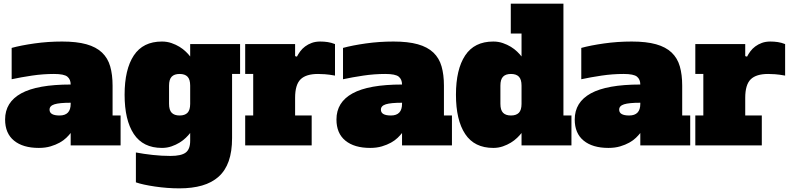

<svg xmlns="http://www.w3.org/2000/svg" viewBox="-20 -798 4340 1054"><path d="M368 -68Q359 -56 344 -41.5Q329 -27 307.5 -15Q286 -3 257.5 5.5Q229 14 193 14Q106 14 57 -26Q8 -66 8 -142Q8 -237 96.5 -285.5Q185 -334 368 -334Q368 -362 350 -377Q332 -392 276 -392Q216 -392 155.5 -383Q95 -374 44 -363V-535Q95 -549 169 -559.5Q243 -570 321 -570Q401 -570 454.5 -555Q508 -540 540 -509.5Q572 -479 585 -433.5Q598 -388 598 -328V-164H642V0H368ZM368 -234Q306 -234 279 -225.5Q252 -217 252 -196Q252 -164 307 -164Q368 -164 368 -228Z M1024 -556H1298V-392H1254V-40Q1254 34 1235.5 86.5Q1217 139 1180 172Q1143 205 1089 220.5Q1035 236 965 236Q899 236 831 226Q763 216 726 203V39Q768 47 817.5 52.5Q867 58 916 58Q975 58 999.5 39.5Q1024 21 1024 -25V-68Q1015 -56 1000 -41.5Q985 -27 965.5 -15Q946 -3 921.5 5.5Q897 14 869 14Q765 14 714.5 -62.5Q664 -139 664 -278Q664 -417 714.5 -493.5Q765 -570 869 -570Q897 -570 921.5 -561.5Q946 -553 965.5 -541Q985 -529 1000 -514.5Q1015 -500 1024 -488ZM908 -228Q908 -194 922.5 -179Q937 -164 966 -164Q995 -164 1009.5 -179Q1024 -194 1024 -228V-328Q1024 -362 1009.5 -377Q995 -392 966 -392Q937 -392 922.5 -377Q908 -362 908 -328Z M1326 -556H1600V-490L1610 -487Q1617 -501 1628 -516Q1639 -531 1655 -543Q1671 -555 1691.5 -562.5Q1712 -570 1738 -570Q1759 -570 1779 -567Q1799 -564 1819 -556V-383Q1786 -389 1763.5 -390.5Q1741 -392 1726 -392Q1660 -392 1630 -362.5Q1600 -333 1600 -261V-164H1691V0H1326V-164H1370V-392H1326Z M2187 -68Q2178 -56 2163 -41.5Q2148 -27 2126.5 -15Q2105 -3 2076.5 5.5Q2048 14 2012 14Q1925 14 1876 -26Q1827 -66 1827 -142Q1827 -237 1915.5 -285.5Q2004 -334 2187 -334Q2187 -362 2169 -377Q2151 -392 2095 -392Q2035 -392 1974.5 -383Q1914 -374 1863 -363V-535Q1914 -549 1988 -559.5Q2062 -570 2140 -570Q2220 -570 2273.5 -555Q2327 -540 2359 -509.5Q2391 -479 2404 -433.5Q2417 -388 2417 -328V-164H2461V0H2187ZM2187 -234Q2125 -234 2098 -225.5Q2071 -217 2071 -196Q2071 -164 2126 -164Q2187 -164 2187 -228Z M2843 -614H2784V-778H3073V-164H3117V0H2843V-68Q2834 -56 2819 -41.5Q2804 -27 2784.5 -15Q2765 -3 2740.5 5.5Q2716 14 2688 14Q2584 14 2533.5 -62.5Q2483 -139 2483 -278Q2483 -417 2533.5 -493.5Q2584 -570 2688 -570Q2716 -570 2740.5 -561.5Q2765 -553 2784.5 -541Q2804 -529 2819 -514.5Q2834 -500 2843 -488ZM2727 -228Q2727 -194 2741.5 -179Q2756 -164 2785 -164Q2814 -164 2828.5 -179Q2843 -194 2843 -228V-328Q2843 -362 2828.5 -377Q2814 -392 2785 -392Q2756 -392 2741.5 -377Q2727 -362 2727 -328Z M3495 -68Q3486 -56 3471 -41.5Q3456 -27 3434.5 -15Q3413 -3 3384.5 5.5Q3356 14 3320 14Q3233 14 3184 -26Q3135 -66 3135 -142Q3135 -237 3223.5 -285.5Q3312 -334 3495 -334Q3495 -362 3477 -377Q3459 -392 3403 -392Q3343 -392 3282.5 -383Q3222 -374 3171 -363V-535Q3222 -549 3296 -559.5Q3370 -570 3448 -570Q3528 -570 3581.5 -555Q3635 -540 3667 -509.5Q3699 -479 3712 -433.5Q3725 -388 3725 -328V-164H3769V0H3495ZM3495 -234Q3433 -234 3406 -225.5Q3379 -217 3379 -196Q3379 -164 3434 -164Q3495 -164 3495 -228Z M3797 -556H4071V-490L4081 -487Q4088 -501 4099 -516Q4110 -531 4126 -543Q4142 -555 4162.5 -562.5Q4183 -570 4209 -570Q4230 -570 4250 -567Q4270 -564 4290 -556V-383Q4257 -389 4234.5 -390.5Q4212 -392 4197 -392Q4131 -392 4101 -362.5Q4071 -333 4071 -261V-164H4162V0H3797V-164H3841V-392H3797Z"/></svg>

Font: Alfa Slab One
Style: Regular
Weight: 400
Designer: JM Sole
Foundry: JM Sole
Version: Version 1.001